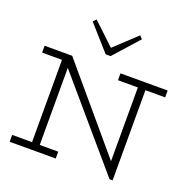

<svg xmlns="http://www.w3.org/2000/svg" viewBox="-165 -1127 1262 1289"><g transform="rotate(20 466.5 -482.0)"><path d="M755 7 162 -686H236L723 -110V-669H777V7ZM39 0V-49H368V0ZM181 -15V-686H236V-15ZM39 -637V-686H236L235 -637ZM581 -637V-686H918V-637ZM618 -971 638 -950 479 -772H444L286 -950L307 -971L462 -825Z"/></g></svg>

Font: BioRhyme Light
Style: Regular
Weight: 300
Designer: Aoife Mooney
Foundry: Aoife Mooney Type
Version: Version 1.600;gftools[0.9.33]